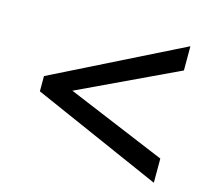

<svg xmlns="http://www.w3.org/2000/svg" viewBox="-80 -703 731 682"><g transform="rotate(15 286.0 -362.0)"><path d="M540 -111V-200L176 -352L540 -524V-613L65 -376V-320Z"/></g></svg>

Font: Noto Sans Medium
Style: Italic
Weight: 500
Italic angle: -12°
Designer: Monotype Design Team
Foundry: Monotype Imaging Inc.
Version: Version 2.013